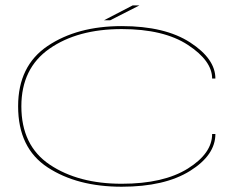

<svg xmlns="http://www.w3.org/2000/svg" viewBox="-20 -685 932 710"><path d="M430 5.5Q265.5 5.5 156.2 -66Q47 -137.5 47 -292Q47 -441.5 156.2 -515Q265.5 -588.5 430 -588.5Q590 -588.5 683.2 -528Q776.5 -467.5 776.5 -394.5H764.5Q764.5 -460 675 -518.8Q585.5 -577.5 430 -577.5Q267 -577.5 163 -505Q59 -432.5 59 -292Q59 -146.5 164.2 -76Q269.5 -5.5 430 -5.5Q585 -5.5 674.8 -61.8Q764.5 -118 764.5 -189.5H776.5Q776.5 -111.5 682.8 -53Q589 5.5 430 5.5ZM364.5 -610 470.5 -665H495.5L387.5 -610Z"/></svg>

Font: Anybody UltraExpanded Thin
Style: Regular
Weight: 100
Width: 9
Designer: Tyler Finck
Foundry: Etcetera Type Company
Version: Version 1.010; ttfautohint (v1.8.3) -l 8 -r 50 -G 200 -x 14 